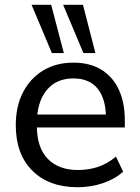

<svg xmlns="http://www.w3.org/2000/svg" viewBox="-20 -774 585 803"><path d="M305 9Q185 9 115.5 -60Q46 -129 46 -250Q46 -330 76.5 -388.5Q107 -447 161 -479.5Q215 -512 287 -512Q356 -512 404 -482.5Q452 -453 477 -399Q502 -345 502 -271V-241H117V-295H440L423 -282Q423 -360 388.5 -403Q354 -446 287 -446Q214 -446 174 -395.5Q134 -345 134 -258V-249Q134 -157 179.5 -110Q225 -63 306 -63Q351 -63 390 -76Q429 -89 465 -119L495 -56Q461 -25 410.5 -8Q360 9 305 9ZM329 -552 244 -754H327L379 -552ZM197 -552 112 -754H194L247 -552Z"/></svg>

Font: Mulish Medium
Style: Regular
Weight: 500
Designer: Vernon Adams
Foundry: Vernon Adams
Version: Version 3.603; ttfautohint (v1.8.3)